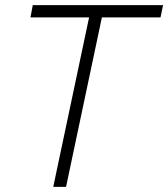

<svg xmlns="http://www.w3.org/2000/svg" viewBox="-20 -730 657 750"><path d="M188 0H238L378 -662H607L617 -710H108L99 -662H328Z"/></svg>

Font: Geist ExtraLight
Style: Italic
Weight: 200
Italic angle: -12°
Designer: Basement.studio, Andrés Briganti, Mateo Zaragoza
Foundry: Basement.studio, Vercel, Andrés Briganti, Guido Ferreyra, Mateo Zaragoza
Version: Version 1.500